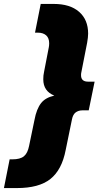

<svg xmlns="http://www.w3.org/2000/svg" viewBox="-100 -762 534 976"><path d="M347 -347H381L351 -201H318C305 -201 293 -197 284 -190C275 -183 269 -171 266 -156L234 0C221 68 195 117 156 148C117 179 60 194 -14 194H-80L-51 48H-37C-11 48 9 43 22 32C35 21 43 4 48 -21L75 -151C82 -190 94 -219 109 -238C124 -257 146 -269 176 -276C139 -291 120 -318 120 -359C120 -372 121 -384 124 -397L148 -521C149 -526 150 -533 150 -542C150 -559 145 -573 135 -582C125 -591 111 -596 92 -596H78L107 -742H173C228 -742 271 -729 302 -702C333 -675 348 -638 348 -591C348 -578 346 -563 343 -545L313 -392C312 -389 312 -384 312 -379C312 -358 324 -347 347 -347Z"/></svg>

Font: My Font
Style: Italic
Weight: 500
Designer: Julieta Ulanovsky
Foundry: Julieta Ulanovsky
Version: ""